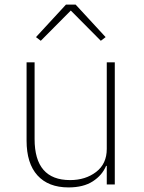

<svg xmlns="http://www.w3.org/2000/svg" viewBox="-20 -805 627 838"><path d="M268 -785H310L441 -643L420 -627L289 -759L158 -627L137 -643ZM96 -191V-533H131V-198Q131 -19 286 -19Q353 -19 399.5 -54.5Q446 -90 446 -155V-533H481V0H446V-81H443Q426 -40 385 -13.5Q344 13 279 13Q191 13 143.5 -39.5Q96 -92 96 -191Z"/></svg>

Font: IBM Plex Sans JP ExtraLight
Style: Regular
Weight: 200
Designer: Mike Abbink; Paul van der Laan; Pieter van Rosmalen; Wujin Sim; Yejin Wi; Jinhee Kim; Boomi Park; Yona Kim; Kichan Ma
Foundry: Sandoll Inc.
Version: Version 1.001